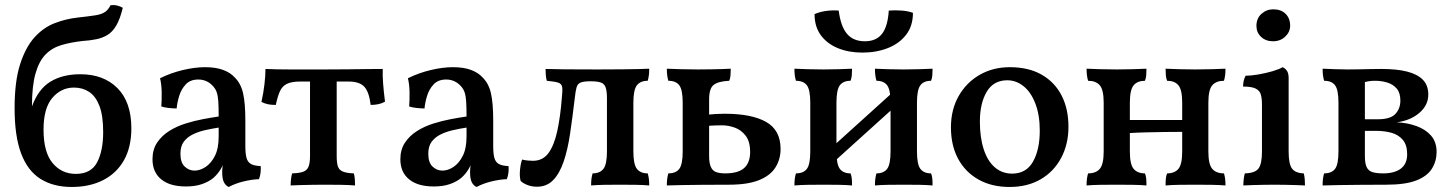

<svg xmlns="http://www.w3.org/2000/svg" viewBox="-20 -734 5768 763"><path d="M265 9Q192 9 141 -23Q90 -55 64 -124Q38 -193 38 -304Q38 -411 60 -479Q82 -547 117.5 -586Q153 -625 197.5 -642Q242 -659 287 -664Q332 -669 358 -673Q384 -677 397.5 -686.5Q411 -696 419 -713Q433 -715 445.5 -712Q458 -709 468 -703Q457 -658 442 -632.5Q427 -607 407 -595Q387 -583 362.5 -578Q338 -573 307 -571Q262 -566 224.5 -555Q187 -544 161 -517.5Q135 -491 121 -441.5Q107 -392 107 -311Q132 -380 180.5 -409.5Q229 -439 299 -439Q392 -439 447 -383.5Q502 -328 502 -224Q502 -150 473 -98Q444 -46 390.5 -18.5Q337 9 265 9ZM281 -43Q342 -43 366 -89Q390 -135 390 -209Q390 -275 375 -313.5Q360 -352 334 -369Q308 -386 274 -386Q223 -386 188 -345Q153 -304 153 -219Q153 -129 189 -86Q225 -43 281 -43Z M889 9Q877 4 870 -9.5Q863 -23 863 -50Q863 -60 864.5 -73.5Q866 -87 869 -99H872Q868 -80 856.5 -61Q845 -42 828 -27Q810 -12 783 -2.5Q756 7 719 7Q655 7 620.5 -21.5Q586 -50 586 -101Q586 -140 604.5 -167.5Q623 -195 652.5 -213.5Q682 -232 717 -243Q752 -254 786.5 -260.5Q821 -267 849 -271Q849 -309 847.5 -331Q846 -353 841.5 -366.5Q837 -380 828 -390Q816 -404 801 -411Q786 -418 768 -418Q736 -418 718 -398.5Q700 -379 692 -352.5Q684 -326 682 -303Q668 -303 650 -305Q632 -307 621 -311Q623 -337 622.5 -368Q622 -399 616 -423Q658 -444 706 -455.5Q754 -467 795 -467Q838 -467 867 -456Q896 -445 912 -427Q937 -403 946 -363.5Q955 -324 955 -256V-153Q955 -124 959.5 -107Q964 -90 977 -82.5Q990 -75 1016 -74Q1017 -62 1015.5 -48Q1014 -34 1009 -22Q981 -21 948 -13Q915 -5 889 9ZM753 -56Q775 -56 797 -70.5Q819 -85 834 -114.5Q849 -144 849 -192V-227Q823 -223 796 -217Q769 -211 746.5 -200Q724 -189 710.5 -171Q697 -153 697 -123Q697 -88 714 -72Q731 -56 753 -56Z M1135 3Q1135 -9 1136.5 -22Q1138 -35 1141 -45Q1170 -46 1185 -51.5Q1200 -57 1206 -71.5Q1212 -86 1212 -114V-432H1318V-114Q1318 -86 1323 -72Q1328 -58 1343 -52Q1358 -46 1386 -45Q1389 -36 1390 -22.5Q1391 -9 1391 3Q1367 1 1335 0.5Q1303 0 1269 0Q1246 0 1220.5 0.5Q1195 1 1173 1.5Q1151 2 1135 3ZM1076 -317Q1059 -317 1046 -319.5Q1033 -322 1019 -329Q1027 -365 1031 -399.5Q1035 -434 1035 -460Q1056 -459 1080.5 -458.5Q1105 -458 1133.5 -458Q1162 -458 1195.5 -458Q1229 -458 1268 -458Q1317 -458 1359.5 -458.5Q1402 -459 1438 -459.5Q1474 -460 1501 -460Q1500 -434 1502.5 -401.5Q1505 -369 1510 -330Q1498 -323 1483.5 -320Q1469 -317 1453 -317Q1447 -368 1428 -389Q1409 -410 1365 -410H1174Q1138 -410 1119.5 -400.5Q1101 -391 1092 -370.5Q1083 -350 1076 -317Z M1874 9Q1862 4 1855 -9.5Q1848 -23 1848 -50Q1848 -60 1849.5 -73.5Q1851 -87 1854 -99H1857Q1853 -80 1841.5 -61Q1830 -42 1813 -27Q1795 -12 1768 -2.5Q1741 7 1704 7Q1640 7 1605.5 -21.5Q1571 -50 1571 -101Q1571 -140 1589.5 -167.5Q1608 -195 1637.5 -213.5Q1667 -232 1702 -243Q1737 -254 1771.5 -260.5Q1806 -267 1834 -271Q1834 -309 1832.5 -331Q1831 -353 1826.5 -366.5Q1822 -380 1813 -390Q1801 -404 1786 -411Q1771 -418 1753 -418Q1721 -418 1703 -398.5Q1685 -379 1677 -352.5Q1669 -326 1667 -303Q1653 -303 1635 -305Q1617 -307 1606 -311Q1608 -337 1607.5 -368Q1607 -399 1601 -423Q1643 -444 1691 -455.5Q1739 -467 1780 -467Q1823 -467 1852 -456Q1881 -445 1897 -427Q1922 -403 1931 -363.5Q1940 -324 1940 -256V-153Q1940 -124 1944.5 -107Q1949 -90 1962 -82.5Q1975 -75 2001 -74Q2002 -62 2000.5 -48Q1999 -34 1994 -22Q1966 -21 1933 -13Q1900 -5 1874 9ZM1738 -56Q1760 -56 1782 -70.5Q1804 -85 1819 -114.5Q1834 -144 1834 -192V-227Q1808 -223 1781 -217Q1754 -211 1731.5 -200Q1709 -189 1695.5 -171Q1682 -153 1682 -123Q1682 -88 1699 -72Q1716 -56 1738 -56Z M2114 8Q2093 8 2075.5 1Q2058 -6 2049 -15Q2044 -33 2046.5 -59Q2049 -85 2055 -100Q2066 -97 2078.5 -96Q2091 -95 2098 -95Q2137 -95 2159.5 -125.5Q2182 -156 2194.5 -213Q2207 -270 2213 -348Q2216 -375 2214 -388Q2212 -401 2198.5 -405.5Q2185 -410 2153 -413Q2150 -423 2149 -435.5Q2148 -448 2148 -460Q2175 -459 2224 -458.5Q2273 -458 2354 -458Q2413 -458 2452 -458.5Q2491 -459 2517 -459.5Q2543 -460 2560 -461Q2560 -446 2558.5 -434.5Q2557 -423 2554 -413Q2525 -413 2511 -395Q2497 -377 2497 -326V-132Q2497 -81 2511 -63Q2525 -45 2554 -45Q2557 -35 2558.5 -24Q2560 -13 2560 3Q2538 1 2507.5 0.5Q2477 0 2445 0Q2412 0 2381.5 0.5Q2351 1 2329 3Q2329 -13 2330.5 -24Q2332 -35 2335 -45Q2364 -45 2378 -63Q2392 -81 2392 -132V-343Q2392 -371 2387 -386Q2382 -401 2368 -406Q2354 -411 2327 -411Q2300 -411 2287.5 -406Q2275 -401 2271 -386Q2267 -371 2264 -343Q2255 -267 2245.5 -203Q2236 -139 2220 -92Q2204 -45 2178.5 -18.5Q2153 8 2114 8Z M2630 3Q2630 -13 2631.5 -24Q2633 -35 2636 -45Q2666 -45 2679.5 -63Q2693 -81 2693 -132V-326Q2693 -377 2679.5 -395Q2666 -413 2636 -413Q2633 -423 2631.5 -434.5Q2630 -446 2630 -461Q2653 -460 2684.5 -459Q2716 -458 2754 -458Q2780 -458 2804.5 -458.5Q2829 -459 2849.5 -459.5Q2870 -460 2884 -461Q2884 -448 2883 -435Q2882 -422 2878 -413Q2835 -411 2816.5 -397Q2798 -383 2798 -339V-114Q2798 -87 2804.5 -71.5Q2811 -56 2825 -50.5Q2839 -45 2862 -45Q2914 -45 2937.5 -66.5Q2961 -88 2961 -130Q2961 -172 2943 -195Q2925 -218 2899.5 -227Q2874 -236 2850 -236Q2842 -236 2822.5 -235.5Q2803 -235 2789 -233V-278Q2807 -280 2824.5 -281Q2842 -282 2860 -282Q2967 -282 3024.5 -249.5Q3082 -217 3082 -142Q3082 -101 3061.5 -68.5Q3041 -36 2996 -18Q2951 0 2877 0Q2811 0 2765.5 0.5Q2720 1 2688 1.5Q2656 2 2630 3Z M3457 3Q3457 -13 3458.5 -24Q3460 -35 3463 -45Q3492 -45 3505.5 -63Q3519 -81 3519 -132V-326Q3519 -377 3505.5 -395Q3492 -413 3463 -413Q3460 -423 3458.5 -434.5Q3457 -446 3457 -461Q3479 -460 3508.5 -459Q3538 -458 3571 -458Q3604 -458 3634 -459Q3664 -460 3686 -461Q3686 -446 3685 -434.5Q3684 -423 3680 -413Q3651 -413 3637.5 -395Q3624 -377 3624 -326V-132Q3624 -81 3637.5 -63Q3651 -45 3680 -45Q3684 -35 3685 -24Q3686 -13 3686 3Q3664 1 3634 0.5Q3604 0 3571 0Q3538 0 3508.5 0.5Q3479 1 3457 3ZM3137 3Q3137 -13 3138.5 -24Q3140 -35 3143 -45Q3173 -45 3186.5 -63Q3200 -81 3200 -132V-326Q3200 -377 3186.5 -395Q3173 -413 3143 -413Q3140 -423 3138.5 -434.5Q3137 -446 3137 -461Q3160 -460 3190 -459Q3220 -458 3253 -458Q3285 -458 3314.5 -459Q3344 -460 3366 -461Q3366 -446 3365 -434.5Q3364 -423 3360 -413Q3331 -413 3317.5 -395Q3304 -377 3304 -326V-132Q3304 -81 3317.5 -63Q3331 -45 3360 -45Q3364 -35 3365 -24Q3366 -13 3366 3Q3344 1 3314.5 0.5Q3285 0 3253 0Q3220 0 3190 0.5Q3160 1 3137 3ZM3283 -81V-146L3542 -380V-315ZM3407 -525Q3353 -525 3310 -542.5Q3267 -560 3242 -594Q3217 -628 3217 -678Q3238 -687 3262.5 -690.5Q3287 -694 3313 -692Q3321 -629 3346 -599.5Q3371 -570 3417 -570Q3462 -570 3485 -599.5Q3508 -629 3512 -692Q3538 -694 3563.5 -692Q3589 -690 3608 -683Q3608 -631 3581 -596Q3554 -561 3508.5 -543Q3463 -525 3407 -525Z M3992 9Q3921 9 3868.5 -20.5Q3816 -50 3787.5 -103Q3759 -156 3759 -228Q3759 -298 3789.5 -352Q3820 -406 3873 -436.5Q3926 -467 3993 -467Q4068 -467 4120 -437Q4172 -407 4199 -354Q4226 -301 4226 -230Q4226 -161 4197 -106.5Q4168 -52 4115.5 -21.5Q4063 9 3992 9ZM4002 -44Q4058 -44 4085 -91.5Q4112 -139 4112 -215Q4112 -277 4094.5 -322.5Q4077 -368 4047.5 -391.5Q4018 -415 3983 -415Q3928 -415 3901 -369Q3874 -323 3874 -251Q3874 -187 3889.5 -140Q3905 -93 3934 -68.5Q3963 -44 4002 -44Z M4612 3Q4612 -13 4613 -24Q4614 -35 4618 -45Q4648 -45 4663 -63Q4678 -81 4678 -132V-326Q4678 -377 4663 -395Q4648 -413 4618 -413Q4614 -423 4613 -434.5Q4612 -446 4612 -461Q4634 -460 4665 -459Q4696 -458 4730 -458Q4763 -458 4795 -459Q4827 -460 4850 -461Q4850 -446 4848.5 -434.5Q4847 -423 4844 -413Q4813 -413 4797.5 -395Q4782 -377 4782 -326V-132Q4782 -81 4797.5 -63Q4813 -45 4844 -45Q4847 -35 4848.5 -24Q4850 -13 4850 3Q4827 1 4795 0.5Q4763 0 4730 0Q4696 0 4665 0.5Q4634 1 4612 3ZM4298 3Q4298 -13 4299.5 -24Q4301 -35 4304 -45Q4335 -45 4350.5 -63Q4366 -81 4366 -132V-326Q4366 -377 4350.5 -395Q4335 -413 4304 -413Q4301 -423 4299.5 -434.5Q4298 -446 4298 -461Q4321 -460 4353 -459Q4385 -458 4418 -458Q4452 -458 4483 -459Q4514 -460 4536 -461Q4536 -446 4535 -434.5Q4534 -423 4530 -413Q4500 -413 4485 -395Q4470 -377 4470 -326V-132Q4470 -81 4485 -63Q4500 -45 4530 -45Q4534 -35 4535 -24Q4536 -13 4536 3Q4514 1 4483 0.5Q4452 0 4418 0Q4385 0 4353 0.5Q4321 1 4298 3ZM4465 -205V-257H4682V-210Q4653 -210 4613 -209.5Q4573 -209 4533 -208Q4493 -207 4465 -205Z M4921 3Q4921 -9 4922.5 -22Q4924 -35 4927 -45Q4967 -46 4981 -64Q4995 -82 4995 -132V-319Q4995 -343 4990.5 -358.5Q4986 -374 4970 -382Q4954 -390 4920 -390Q4920 -402 4922.5 -413Q4925 -424 4930 -433Q4950 -433 4980 -438Q5010 -443 5037 -451Q5064 -459 5077 -467Q5087 -463 5094 -453Q5101 -443 5101 -423V-132Q5101 -82 5114.5 -64Q5128 -46 5161 -45Q5164 -35 5165 -21Q5166 -7 5166 3Q5150 2 5130 1.5Q5110 1 5088 0.5Q5066 0 5045 0Q5023 0 5000.5 0.5Q4978 1 4957.5 1.5Q4937 2 4921 3ZM5039 -570Q5010 -570 4991.5 -587.5Q4973 -605 4973 -631Q4973 -661 4993 -679Q5013 -697 5040 -697Q5071 -697 5089 -679Q5107 -661 5107 -632Q5107 -607 5087.5 -588.5Q5068 -570 5039 -570Z M5236 3Q5236 -13 5237.5 -24Q5239 -35 5242 -45Q5272 -45 5285.5 -63Q5299 -81 5299 -132V-326Q5299 -377 5285.5 -395Q5272 -413 5242 -413Q5239 -423 5237.5 -434.5Q5236 -446 5236 -461Q5259 -460 5287 -459Q5315 -458 5337 -458Q5357 -458 5381 -458.5Q5405 -459 5428.5 -459.5Q5452 -460 5469 -460Q5531 -460 5572 -449.5Q5613 -439 5634.5 -417Q5656 -395 5656 -358Q5656 -316 5620.5 -285.5Q5585 -255 5531 -248Q5573 -246 5609 -233Q5645 -220 5667 -195Q5689 -170 5689 -130Q5689 -94 5670.5 -64Q5652 -34 5608.5 -17Q5565 0 5489 0Q5433 0 5385.5 0.5Q5338 1 5300.5 1.5Q5263 2 5236 3ZM5477 -45Q5522 -45 5547 -64Q5572 -83 5572 -121Q5572 -158 5554.5 -178.5Q5537 -199 5509 -206.5Q5481 -214 5449 -214H5388V-260H5455Q5506 -260 5525.5 -281.5Q5545 -303 5545 -334Q5545 -365 5530.5 -382Q5516 -399 5493 -406Q5470 -413 5445 -413Q5429 -413 5418 -411Q5407 -409 5391 -405L5404 -434V-113Q5404 -85 5411 -70Q5418 -55 5434 -50Q5450 -45 5477 -45Z"/></svg>

Font: Vollkorn Medium
Style: Regular
Weight: 500
Designer: Friedrich Althausen
Foundry: Friedrich Althausen
Version: Version 5.000